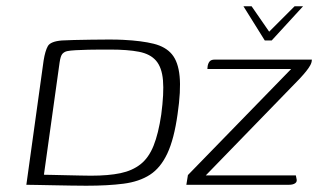

<svg xmlns="http://www.w3.org/2000/svg" viewBox="-20 -589 1014 612"><path d="M756 -569H782L838 -488L919 -569H946L846 -460H824ZM255 3Q233 3 205 2.5Q177 2 149 1.5Q121 1 98 0.5Q75 0 64 0L119 -396Q124 -427 132.5 -442Q141 -457 177 -460Q191 -461 216 -461.5Q241 -462 270.5 -462.5Q300 -463 327.5 -463Q355 -463 373 -462Q432 -459 470 -449.5Q508 -440 528 -416Q548 -392 552.5 -346Q557 -300 546 -225Q535 -146 513.5 -100Q492 -54 458 -32Q424 -10 374 -3.5Q324 3 255 3ZM270 -29Q326 -29 364 -37Q402 -45 428 -65.5Q454 -86 469.5 -124.5Q485 -163 494 -224Q503 -292 499.5 -333Q496 -374 477.5 -395.5Q459 -417 423 -424Q387 -431 331 -431Q321 -431 302 -431Q283 -431 261.5 -430.5Q240 -430 221.5 -429Q203 -428 194 -426Q185 -424 179 -417.5Q173 -411 170 -390L120 -32Q127 -32 146.5 -31.5Q166 -31 190 -30.5Q214 -30 236.5 -29.5Q259 -29 270 -29ZM636 -30H923L925 -20Q928 -10 921 -5Q914 0 901 0H574L579 -31L908 -369H641L642 -379Q644 -389 649 -394Q654 -399 664 -399H974Q974 -390 969 -381Q964 -372 956 -362Q948 -352 936 -339Z"/></svg>

Font: Genos Thin Light
Style: Italic
Weight: 300
Italic angle: -8°
Version: Version 1.010